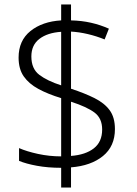

<svg xmlns="http://www.w3.org/2000/svg" viewBox="-20 -872 611 857"><path d="M253 -123Q194 -123 145 -132Q96 -141 65 -154V-211Q99 -196 149.5 -185Q200 -174 253 -174V-434Q194 -452 151.5 -475Q109 -498 86 -531Q63 -564 63 -615Q63 -691 116 -733.5Q169 -776 253 -781V-852H297V-781Q344 -780 386 -770.5Q428 -761 466 -744L447 -696Q410 -711 371.5 -720Q333 -729 297 -731V-476Q358 -456 402 -434Q446 -412 469.5 -380Q493 -348 493 -296Q493 -219 439.5 -175.5Q386 -132 297 -125V-35H253ZM253 -730Q192 -726 156 -698.5Q120 -671 120 -620Q120 -565 155.5 -538Q191 -511 253 -491ZM297 -176Q362 -181 399 -210Q436 -239 436 -294Q436 -344 402 -369.5Q368 -395 297 -418Z"/></svg>

Font: Noto Sans Kannada UI Light
Style: Regular
Weight: 300
Designer: Jelle Bosma - Monotype Design Team
Foundry: Monotype Imaging Inc.
Version: Version 2.005; ttfautohint (v1.8.4.7-5d5b)